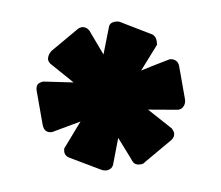

<svg xmlns="http://www.w3.org/2000/svg" viewBox="-54 -560 598 520"><g transform="rotate(-10 245.5 -300.0)"><path d="M99.6 -415Q97.7 -418 96.7 -420.9Q95.7 -424.8 95.7 -426.8Q97.7 -439.5 109.4 -448.2Q135.7 -462.9 189.5 -494.1Q194.3 -497.1 201.2 -497.1Q205.1 -497.1 210.9 -494.1Q215.8 -491.2 219.7 -484.4Q228.5 -460.9 246.1 -414.1Q252.9 -431.6 273.4 -484.4Q277.3 -496.1 292 -496.1Q297.9 -496.1 303.7 -494.1Q330.1 -478.5 382.8 -446.3Q394.5 -440.4 394.5 -423.8Q393.6 -421.9 393.6 -415Q375 -394.5 338.9 -353.5Q359.4 -358.4 419.9 -370.1Q428.7 -370.1 435.5 -364.3Q442.4 -358.4 442.4 -347.7Q442.4 -316.4 442.4 -255.9Q442.4 -247.1 436.5 -239.3Q429.7 -231.4 419.9 -231.4Q392.6 -236.3 338.9 -246.1Q352.5 -231.4 393.6 -184.6Q394.5 -182.6 395.5 -179.7Q397.5 -175.8 397.5 -171.9Q397.5 -160.2 385.7 -153.3Q358.4 -137.7 305.7 -107.4Q301.8 -103.5 293.9 -103.5Q278.3 -103.5 273.4 -115.2Q264.6 -138.7 246.1 -184.6Q240.2 -168 219.7 -115.2Q216.8 -109.4 211.9 -106.4Q206.1 -103.5 201.2 -103.5Q193.4 -103.5 186.5 -107.4Q160.2 -123 107.4 -154.3Q95.7 -161.1 95.7 -171.9Q95.7 -175.8 96.7 -179.7Q96.7 -182.6 99.6 -184.6Q117.2 -205.1 153.3 -246.1Q132.8 -242.2 73.2 -231.4Q50.8 -231.4 50.8 -255.9Q50.8 -286.1 50.8 -347.7Q50.8 -358.4 55.7 -364.3Q61.5 -370.1 73.2 -370.1Q99.6 -364.3 153.3 -353.5Q139.6 -369.1 99.6 -415Z"/></g></svg>

Font: Cocogoose
Style: Regular
Weight: 400
Designer: Cosimo Lorenzo Pancini
Version: Version 1.000